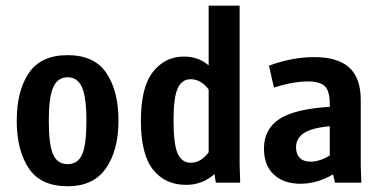

<svg xmlns="http://www.w3.org/2000/svg" viewBox="-20 -645 1352 678"><path d="M39.1 -218.8Q39.1 -323.2 81.5 -386.7Q124 -450.2 218.8 -450.2Q313.5 -450.2 356 -386.7Q398.4 -323.2 398.4 -218.8Q398.4 -115.2 354.5 -51.3Q310.5 12.7 218.8 12.7Q124 12.7 81.5 -50.8Q39.1 -114.3 39.1 -218.8ZM285.2 -218.8Q285.2 -301.8 269.5 -336.9Q253.9 -372.1 218.8 -372.1Q183.6 -372.1 168 -336.9Q152.3 -301.8 152.3 -218.8Q152.3 -133.8 167.5 -99.6Q182.6 -65.4 218.8 -65.4Q254.9 -65.4 270 -99.6Q285.2 -133.8 285.2 -218.8Z M742.2 0 737.3 -30.3Q695.3 7.8 636.7 7.8Q563.5 7.8 520.5 -45.9Q477.5 -99.6 477.5 -218.8Q477.5 -336.9 520 -391.1Q562.5 -445.3 629.9 -445.3Q680.7 -445.3 716.8 -414.1V-625H826.2V-63.5L828.1 0ZM716.8 -107.4V-329.1Q689.5 -365.2 653.3 -365.2Q622.1 -365.2 607.4 -333Q592.8 -300.8 592.8 -218.8Q592.8 -135.7 607.4 -103Q622.1 -70.3 653.3 -70.3Q689.5 -70.3 716.8 -107.4Z M1163.1 0 1156.2 -29.3Q1099.6 3.9 1041 3.9Q982.4 3.9 947.3 -28.3Q912.1 -60.5 912.1 -120.1Q912.1 -189.5 967.3 -225.1Q1022.5 -260.7 1144.5 -267.6V-278.3Q1144.5 -323.2 1127.4 -340.3Q1110.4 -357.4 1066.4 -357.4Q1015.6 -357.4 947.3 -335.9L929.7 -413.1Q1011.7 -443.4 1089.8 -443.4Q1171.9 -443.4 1212.9 -406.7Q1253.9 -370.1 1253.9 -292V-62.5L1255.9 0ZM1077.1 -74.2Q1108.4 -74.2 1144.5 -95.7V-199.2Q1080.1 -193.4 1052.7 -174.8Q1025.4 -156.2 1025.4 -125Q1025.4 -101.6 1038.1 -87.9Q1050.8 -74.2 1077.1 -74.2Z"/></svg>

Font: Sudo
Style: Bold
Weight: 700
Monospace: yes
Designer: Jens Kutilek
Foundry: Jens Kutilek
Version: Version 0.040